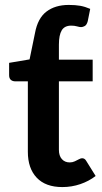

<svg xmlns="http://www.w3.org/2000/svg" viewBox="-20 -751 413 779"><path d="M233 8Q165 8 129 -30Q93 -68 93 -135V-421H42Q31 -421 24 -427Q17 -433 17 -446V-496L100 -510L122 -617Q133 -677 168.5 -704Q204 -731 259 -731Q286 -731 305.5 -727.5Q325 -724 346 -715L336 -665Q332 -650 324 -645.5Q316 -641 309 -641Q303 -641 292.5 -644Q282 -647 269 -647Q242 -647 230.5 -628Q219 -609 219 -570V-509H356V-421H219V-143Q219 -119 231 -105.5Q243 -92 263 -92Q274 -92 283.5 -96.5Q293 -101 300.5 -105Q308 -109 313 -109Q324 -109 330 -98L368 -37Q341 -16 306 -4Q271 8 233 8Z"/></svg>

Font: Aleo
Style: Bold
Weight: 700
Designer: Alessio Laiso
Foundry: Alessio Laiso
Version: Version 2.001;gftools[0.9.29]